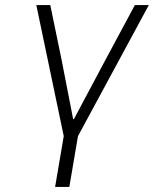

<svg xmlns="http://www.w3.org/2000/svg" viewBox="-20 -536 640 756"><path d="M231 0 123 -516H178L223 -298L268 -67H271L394 -298L511 -516H566L287 0L253 200H197Z"/></svg>

Font: IBM Plex Mono Light
Style: Italic
Weight: 300
Italic angle: -9°
Monospace: yes
Designer: Mike Abbink, Paul van der Laan, Pieter van Rosmalen
Foundry: Bold Monday
Version: Version 2.3